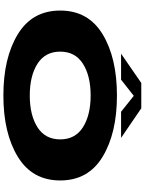

<svg xmlns="http://www.w3.org/2000/svg" viewBox="124 -992 876 1164"><g transform="rotate(90 562.0 -410.0)"><path d="M559 7.5Q331 7.5 187.5 -80Q44 -167.5 44 -337.2Q44 -507 187.5 -594Q331 -681 559 -681Q787 -681 930.5 -594Q1074 -507 1074 -337Q1074 -167.5 930.5 -80Q787 7.5 559 7.5ZM559 -152.5Q678 -152.5 751.5 -199.2Q825 -246 825 -337Q825 -428 751.5 -474.8Q678 -521.5 559 -521.5Q440 -521.5 366.5 -474.8Q293 -428 293 -337Q293 -246 366.5 -199.2Q440 -152.5 559 -152.5ZM305.5 -706 483 -828.5H636.5L816 -706H657.5L561 -783L463 -706Z"/></g></svg>

Font: Anybody UltraExpanded ExtraBold
Style: Regular
Weight: 800
Width: 9
Designer: Tyler Finck
Foundry: Etcetera Type Company
Version: Version 1.010; ttfautohint (v1.8.3) -l 8 -r 50 -G 200 -x 14 